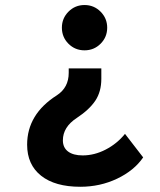

<svg xmlns="http://www.w3.org/2000/svg" viewBox="-20 -547 626 753"><path d="M294.9 185.5Q195.8 185.5 141.1 142.1Q86.4 98.6 86.4 20.5Q86.4 -99.1 203.1 -173.3Q249.5 -203.6 249.5 -261.2V-278.8H377.4V-237.8Q377.4 -187.5 353.8 -152.1Q330.1 -116.7 281.2 -84.5Q226.6 -48.8 226.6 3.4Q226.6 31.7 246.8 47.1Q267.1 62.5 304.2 62.5Q350.1 62.5 394.5 39.6Q439 16.6 470.2 -22L541.5 70.3Q505.9 122.1 439.2 153.8Q372.6 185.5 294.9 185.5ZM311.5 -527.3Q348.6 -527.3 374.5 -501.2Q400.4 -475.1 400.4 -438.5Q400.4 -401.4 374.5 -375.5Q348.6 -349.6 311.5 -349.6Q274.4 -349.6 248.5 -375.5Q222.7 -401.4 222.7 -438.5Q222.7 -475.1 248.5 -501.2Q274.4 -527.3 311.5 -527.3Z"/></svg>

Font: Cascadia Code NF
Style: Bold
Weight: 700
Monospace: yes
Designer: Aaron Bell
Foundry: Saja Typeworks
Version: Version 2404.023; ttfautohint (v1.8.4)